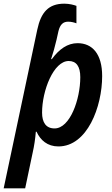

<svg xmlns="http://www.w3.org/2000/svg" viewBox="-58 -787 612 1045"><path d="M145 -626 -38 238H79L120 43C128 8 134 -32 137 -70H141C162 -24 200 10 260 10C417 10 498 -206 498 -373C498 -493 445 -552 364 -552C310 -552 264 -520 224 -465H220C231 -498 241 -533 250 -572L260 -617C269 -654 286 -669 313 -669C331 -669 348 -664 358 -660V-755C345 -760 320 -767 292 -767C206 -767 165 -720 145 -626ZM239 -88C192 -88 171 -121 171 -174C171 -295 234 -455 316 -455C357 -455 379 -426 379 -367C379 -246 323 -88 239 -88Z"/></svg>

Font: Noto Sans SemiCondensed SemiBold
Style: Italic
Weight: 600
Width: 4
Italic angle: -12°
Designer: Monotype Design Team
Foundry: Monotype Imaging Inc.
Version: Version 2.013